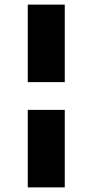

<svg xmlns="http://www.w3.org/2000/svg" viewBox="-20 -760 400 830"><path d="M100 -405V-740H260V-405ZM100 50V-285H260V50Z"/></svg>

Font: Geologica Cursive Black
Style: Regular
Weight: 900
Designer: Sindre Bremnes, Frode Helland
Foundry: Monokrom Skriftforlag AS
Version: Version 1.010;gftools[0.9.28]